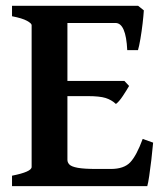

<svg xmlns="http://www.w3.org/2000/svg" viewBox="-20 -635 565 655"><path d="M21 0V-35.6Q87.9 -48.8 87.9 -65.4V-549.3Q87.9 -555.2 72 -564Q56.2 -572.8 21 -579.6V-615.2H451.2L470.7 -599.6Q469.7 -583 466.6 -555.7Q463.4 -528.3 459 -502.4Q454.6 -476.6 450.7 -463.9H414.1Q409.7 -556.6 374 -556.6H210V-358.9H404.3L420.4 -341.8Q412.6 -328.1 399.4 -308.1Q386.2 -288.1 375.5 -280.3Q360.4 -294.4 340.1 -300.8Q319.8 -307.1 278.8 -307.1H210V-89.8Q210 -80.6 217 -73.5Q224.1 -66.4 245.4 -62.5Q266.6 -58.6 309.6 -58.6H357.9Q402.8 -58.6 424.3 -81.3Q445.8 -104 466.8 -161.1L502.4 -148.4Q500 -120.6 496.3 -89.6Q492.7 -58.6 489 -34.2Q485.4 -9.8 482.4 0Z"/></svg>

Font: David Libre
Style: Bold
Weight: 700
Designer: Ismar David, J. Victor Gaultney, Annie Olsen and Meir Sadan
Foundry: Monotype Imaging Inc. & SIL International
Version: Version 1.100; ttfautohint (v1.8.4.7-5d5b)